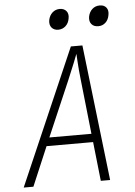

<svg xmlns="http://www.w3.org/2000/svg" viewBox="-61 -981 723 1027"><g transform="rotate(-5 300.0 -467.5)"><path d="M24 0 341 -730H403L488 0H438L415 -210H165L76 0ZM184 -255H410L378 -550Q372 -604 370 -640.5Q368 -677 367 -688Q363 -677 348.5 -640.5Q334 -604 311 -550ZM497 -825Q473 -825 460.5 -840Q448 -855 452 -880Q457 -905 473.5 -920Q490 -935 514 -935Q537 -935 549 -920Q561 -905 556 -880Q552 -855 536 -840Q520 -825 497 -825ZM282 -825Q259 -825 246.5 -840Q234 -855 238 -880Q243 -905 259.5 -920Q276 -935 299 -935Q322 -935 334.5 -920Q347 -905 342 -880Q338 -855 321.5 -840Q305 -825 282 -825Z"/></g></svg>

Font: NKDuy Mono Thin
Style: Italic
Weight: 100
Italic angle: -9°
Monospace: yes
Designer: NKDuy
Foundry: NKDuy
Version: Version 2.251; ttfautohint (v1.8.4.7-5d5b)